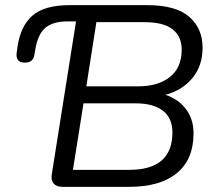

<svg xmlns="http://www.w3.org/2000/svg" viewBox="-20 -725 840 745"><path d="M223 0Q199 0 188 -13Q177 -26 181 -49L275 -642H242Q186 -642 156.5 -617.5Q127 -593 117 -533L113 -510Q108 -482 76 -482Q57 -482 49.5 -492.5Q42 -503 45 -522L48 -544Q60 -625 106.5 -665Q153 -705 250 -705H552Q662 -705 714 -660Q766 -615 766 -540Q766 -470 727 -422.5Q688 -375 622 -357Q673 -340 702 -301Q731 -262 731 -208Q731 -106 666 -53Q601 0 482 0ZM315 -390H516Q594 -390 639.5 -426.5Q685 -463 685 -532Q685 -584 649.5 -611.5Q614 -639 541 -639H354ZM263 -66H482Q649 -66 649 -211Q649 -267 612 -295.5Q575 -324 506 -324H304Z"/></svg>

Font: Nunito
Style: Italic
Weight: 400
Italic angle: -9°
Designer: Vernon Adams
Foundry: Vernon Adams
Version: Version 3.601; ttfautohint (v1.8.2.53-6de2)